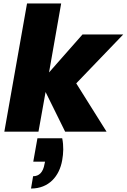

<svg xmlns="http://www.w3.org/2000/svg" viewBox="-20 -760 731 1108"><path d="M196 38 172 173H240L237 186C229 235 205 257 171 257L159 328C262 328 323 257 339 164C346 125 348 82 339 38ZM5 0H202L243 -229L356 0H595L420 -279L691 -561H456L263 -342L333 -740H136Z"/></svg>

Font: SVN-Poppins ExtraBold
Style: Italic
Weight: 800
Italic angle: -10°
Designer: Ninad Kale (Devanagari), Jonny Pinhorn (Latin)
Foundry: Indian Type Foundry
Version: Version 3.002 2017